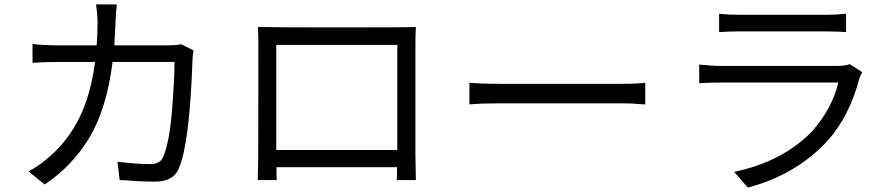

<svg xmlns="http://www.w3.org/2000/svg" viewBox="-20 -807 4040 868"><path d="M182 27 109 -32Q162 -60 212 -106Q287 -172 338 -273Q389 -374 410 -527H242Q184 -527 127 -523V-608Q184 -602 241 -602H417Q421 -650 421 -704Q421 -744 414 -787H508Q504 -755 502 -703Q500 -651 497 -602H735Q776 -602 799 -607L855 -579Q850 -550 850 -530Q837 -159 789 -47Q765 14 682 14Q617 14 545 8L521 7L511 -76Q597 -65 660 -65Q704 -65 718 -98Q746 -165 757.5 -306Q769 -447 769 -527H489Q462 -315 384.5 -185.5Q307 -56 182 27Z M1776 -129V-604H1229V-129ZM1860 7H1774L1775 -51H1230Q1230 -1 1231 7H1145Q1146 -10 1147 -71Q1148 -98 1148 -607Q1148 -642 1146 -685Q1223 -683 1504 -683Q1828 -683 1860 -685Q1858 -645 1858 -607V-114Z M2897 -335 2877 -336Q2840 -340 2790 -340H2241Q2159 -340 2102 -335V-433Q2157 -428 2241 -428H2789Q2864 -428 2897 -433Z M3361 41 3299 -30Q3518 -76 3651 -213Q3743 -318 3770 -434H3239Q3203 -434 3141 -431V-515Q3199 -509 3239 -509H3766Q3801 -509 3821 -517L3878 -481Q3869 -464 3865 -452Q3820 -280 3719 -168Q3577 -16 3361 41ZM3805 -662Q3764 -665 3713 -665H3321Q3275 -665 3231 -662V-745Q3273 -740 3321 -740H3714Q3762 -740 3805 -745Z"/></svg>

Font: Source Han Sans & Saira Hybrid
Style: Regular
Weight: 400
Designer: Ryoko NISHIZUKA 西塚涼子 (kana & ideographs); Paul D. Hunt (Latin, Greek & Cyrillic); Wenlong ZHANG 张文龙 (bopomofo); Sandoll 
Foundry: Adobe Systems Incorporated
Version: Version 1.00;August 2, 2021;FontCreator 13.0.0.2675 64-bit